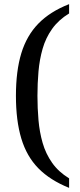

<svg xmlns="http://www.w3.org/2000/svg" viewBox="-20 -780 386 928"><path d="M314 128Q222 91 165.5 33.5Q109 -24 83 -110.5Q57 -197 57 -317Q57 -437 83 -522.5Q109 -608 165.5 -666Q222 -724 314 -760V-715Q263 -684 232 -640.5Q201 -597 186 -544.5Q171 -492 166 -434.5Q161 -377 161 -317Q161 -257 166 -199.5Q171 -142 186 -89.5Q201 -37 232 7Q263 51 314 82Z"/></svg>

Font: Noto Serif Lao
Style: Regular
Weight: 400
Designer: Monotype Design Team
Foundry: Monotype Imaging Inc.
Version: Version 2.003